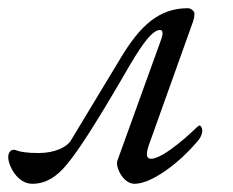

<svg xmlns="http://www.w3.org/2000/svg" viewBox="-59 -434 568 468"><path d="M20 14C44 14 69 5 95 -23C147 -78 252 -268 270 -296C287 -323 312 -361 331 -361C339 -361 338 -350 335 -341L227 -42C222 -27 241 14 269 14C310 14 376 -35 421 -88C432 -100 434 -110 434 -115C434 -122 431 -128 427 -128C426 -128 424 -127 420 -123C413 -116 341 -47 309 -47C297 -47 297 -59 303 -78L411 -380C414 -389 415 -396 415 -401C415 -407 406 -414 399 -414C329 -414 283 -372 236 -294L114 -92C104 -75 74 -61 35 -61C6 -61 -7 -64 -15 -66C-20 -68 -22 -69 -25 -69C-36 -69 -39 -58 -39 -51C-39 -32 -18 14 20 14Z"/></svg>

Font: EB Garamond
Style: Italic
Weight: 400
Italic angle: -17.2°
Designer: Georg Duffner and Octavio Pardo
Foundry: Georg Duffner
Version: Version 1.000;PS 001.000;hotconv 1.0.88;makeotf.lib2.5.64775